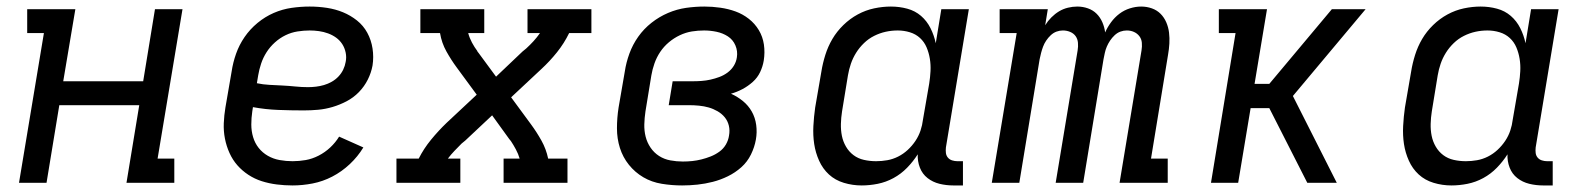

<svg xmlns="http://www.w3.org/2000/svg" viewBox="-20 -558 4840 586"><path d="M38 0 114 -457H63V-530H210L173 -310H417L453 -530H537L461 -74H512V0H366L405 -237H161L122 0Z M873 8Q849 8 825 5Q801 2 779 -5Q757 -12 738 -24.5Q719 -37 704.5 -53.5Q690 -70 680.5 -91Q671 -112 666.5 -135Q662 -158 663 -182Q664 -206 668 -230L687 -340Q691 -367 700.5 -394Q710 -421 726.5 -445Q743 -469 766 -488Q789 -507 815.5 -518.5Q842 -530 870 -534Q898 -538 925 -538Q952 -538 978 -534Q1004 -530 1027 -520.5Q1050 -511 1069.5 -495.5Q1089 -480 1101 -458Q1113 -436 1117 -410Q1121 -384 1117 -358Q1113 -336 1102.5 -315Q1092 -294 1075.5 -277Q1059 -260 1038 -249Q1017 -238 995 -231.5Q973 -225 951 -223Q929 -221 907 -221Q868 -221 829 -222.5Q790 -224 752 -231L750 -218Q747 -198 747 -178Q747 -158 752.5 -139.5Q758 -121 769.5 -106.5Q781 -92 797.5 -82.5Q814 -73 833.5 -69.5Q853 -66 873 -66Q893 -66 913 -69.5Q933 -73 952.5 -83Q972 -93 988 -108Q1004 -123 1015 -141L1089 -108Q1072 -80 1047.5 -57Q1023 -34 994 -19Q965 -4 934 2Q903 8 873 8ZM920 -292Q932 -292 944.5 -293.5Q957 -295 969 -298.5Q981 -302 992.5 -308.5Q1004 -315 1013 -324.5Q1022 -334 1027.5 -345.5Q1033 -357 1035 -369Q1038 -383 1035 -397.5Q1032 -412 1024.5 -423.5Q1017 -435 1006 -443Q995 -451 981.5 -456Q968 -461 953.5 -463Q939 -465 925 -465Q907 -465 888 -462Q869 -459 851.5 -450.5Q834 -442 819 -428.5Q804 -415 793.5 -398.5Q783 -382 777 -364Q771 -346 768 -328L764 -304Q783 -300 802.5 -299Q822 -298 842 -297Q862 -296 881.5 -294Q901 -292 920 -292Z M1190 0V-74H1258Q1273 -104 1295.5 -131.5Q1318 -159 1343 -183L1435 -269L1374 -352Q1357 -375 1342.5 -401Q1328 -427 1323 -457H1263V-530H1458V-457H1409Q1413 -442 1420.5 -428Q1428 -414 1437 -402V-401Q1438 -400 1439 -398.5Q1440 -397 1441 -396L1494 -324L1575 -401Q1578 -403 1580.5 -405.5Q1583 -408 1586 -410Q1586 -410 1586 -410Q1586 -410 1586 -410Q1598 -421 1608.5 -432.5Q1619 -444 1628 -457H1590V-530H1785V-457H1717Q1702 -426 1680 -398.5Q1658 -371 1632 -347L1540 -261L1601 -178Q1618 -155 1632.5 -129Q1647 -103 1653 -74H1712V0H1517V-74H1566Q1562 -88 1554.5 -102Q1547 -116 1539 -128L1538 -129Q1537 -130 1536 -131.5Q1535 -133 1534 -134L1482 -206L1400 -129Q1397 -127 1394.5 -124.5Q1392 -122 1389 -120Q1389 -120 1389 -120Q1389 -120 1389 -120Q1378 -109 1367 -97.5Q1356 -86 1347 -74H1385V0Z M2062 8Q2031 8 2000 3Q1969 -2 1943.5 -17Q1918 -32 1899.5 -55Q1881 -78 1872 -106.5Q1863 -135 1863 -166.5Q1863 -198 1868 -230L1887 -340Q1891 -367 1901 -394.5Q1911 -422 1928 -446Q1945 -470 1968.5 -488.5Q1992 -507 2019 -518.5Q2046 -530 2074 -534Q2102 -538 2130 -538Q2154 -538 2178.5 -534.5Q2203 -531 2225 -523Q2247 -515 2265.5 -500.5Q2284 -486 2296 -466Q2308 -446 2311.5 -422Q2315 -398 2311 -373Q2308 -355 2300 -338Q2292 -321 2277.5 -308Q2263 -295 2246 -286Q2229 -277 2211 -272Q2211 -272 2211 -272Q2211 -272 2211 -272Q2231 -263 2247.5 -249.5Q2264 -236 2274.5 -217.5Q2285 -199 2288 -176.5Q2291 -154 2287 -132Q2283 -109 2272 -86.5Q2261 -64 2242.5 -47.5Q2224 -31 2201.5 -20Q2179 -9 2155.5 -3Q2132 3 2108.5 5.5Q2085 8 2062 8ZM2064 -65Q2079 -65 2093 -66.5Q2107 -68 2121 -71.5Q2135 -75 2149 -80.5Q2163 -86 2175.5 -95Q2188 -104 2195.5 -117Q2203 -130 2205 -144Q2208 -160 2204.5 -174.5Q2201 -189 2192 -200Q2183 -211 2170 -218.5Q2157 -226 2143 -230Q2129 -234 2113.5 -235.5Q2098 -237 2083 -237H2021L2033 -310H2095Q2108 -310 2121.5 -311Q2135 -312 2148.5 -315Q2162 -318 2175.5 -323Q2189 -328 2200.5 -336.5Q2212 -345 2219.5 -357Q2227 -369 2229 -383Q2232 -402 2224.5 -419.5Q2217 -437 2201.5 -447Q2186 -457 2167 -461Q2148 -465 2129 -465Q2110 -465 2091.5 -462Q2073 -459 2055 -450.5Q2037 -442 2021.5 -429Q2006 -416 1995 -399.5Q1984 -383 1977.5 -364.5Q1971 -346 1968 -328L1950 -218Q1947 -198 1946.5 -178.5Q1946 -159 1950.5 -141Q1955 -123 1965.5 -107.5Q1976 -92 1991.5 -82Q2007 -72 2026 -68.5Q2045 -65 2064 -65Z M2610 8Q2610 8 2610 8Q2610 8 2610 8Q2582 8 2555.5 0Q2529 -8 2510 -25.5Q2491 -43 2480 -67.5Q2469 -92 2465 -118.5Q2461 -145 2462.5 -173.5Q2464 -202 2468 -230L2487 -340Q2491 -365 2499 -390.5Q2507 -416 2520.5 -439Q2534 -462 2554 -481.5Q2574 -501 2598 -514Q2622 -527 2648 -532.5Q2674 -538 2699 -538Q2725 -538 2749 -531.5Q2773 -525 2791 -509.5Q2809 -494 2820 -472Q2831 -450 2836 -426L2853 -530H2937L2867 -108Q2866 -99 2867 -91Q2868 -83 2873 -77Q2878 -71 2886 -68.5Q2894 -66 2902 -66H2919V8H2890Q2868 8 2847.5 3Q2827 -2 2811 -14.5Q2795 -27 2787.5 -46.5Q2780 -66 2781 -87Q2767 -65 2748.5 -46Q2730 -27 2707 -14.5Q2684 -2 2659 3Q2634 8 2610 8ZM2654 -66Q2671 -66 2688 -69Q2705 -72 2721 -80Q2737 -88 2750.5 -100.5Q2764 -113 2774 -128Q2784 -143 2789.5 -159.5Q2795 -176 2797 -193L2816 -303Q2819 -322 2820 -341Q2821 -360 2818 -378.5Q2815 -397 2808 -413.5Q2801 -430 2788 -442Q2775 -454 2757 -459.5Q2739 -465 2720 -465Q2701 -465 2683 -461Q2665 -457 2648 -448.5Q2631 -440 2617 -426.5Q2603 -413 2593 -397Q2583 -381 2577 -363.5Q2571 -346 2568 -328L2550 -218Q2547 -199 2546.5 -180Q2546 -161 2549.5 -143.5Q2553 -126 2562 -110.5Q2571 -95 2585 -84.5Q2599 -74 2617 -70Q2635 -66 2654 -66Z M3007 0 3083 -457H3031V-530H3178L3170 -481Q3178 -494 3189 -505Q3200 -516 3212.5 -523.5Q3225 -531 3239.5 -534.5Q3254 -538 3268 -538Q3285 -538 3300.5 -532.5Q3316 -527 3327 -516Q3338 -505 3344.5 -490Q3351 -475 3353 -459Q3360 -475 3371 -490Q3382 -505 3396.5 -516Q3411 -527 3428.5 -532.5Q3446 -538 3463 -538Q3480 -538 3495.5 -532.5Q3511 -527 3522 -516Q3533 -505 3539.5 -490Q3546 -475 3548 -458.5Q3550 -442 3549 -425Q3548 -408 3545 -391L3493 -74H3544V0H3397L3464 -404Q3466 -416 3465 -427.5Q3464 -439 3457.5 -447.5Q3451 -456 3441 -460.5Q3431 -465 3419 -465Q3409 -465 3399.5 -461.5Q3390 -458 3382 -450.5Q3374 -443 3368 -434Q3362 -425 3358 -415.5Q3354 -406 3352 -396.5Q3350 -387 3348 -377L3286 0H3202L3269 -404Q3271 -416 3270 -427.5Q3269 -439 3263 -447.5Q3257 -456 3246.5 -460.5Q3236 -465 3224 -465Q3214 -465 3204.5 -461.5Q3195 -458 3187 -450.5Q3179 -443 3173 -434Q3167 -425 3163.5 -415.5Q3160 -406 3157.5 -396.5Q3155 -387 3153 -377L3091 0Z M3676 0 3751 -457H3700V-530H3847L3809 -302H3854L4045 -530H4148L3926 -265L4060 0H3970L3854 -228H3797L3759 0Z M4410 8Q4410 8 4410 8Q4410 8 4410 8Q4382 8 4355.5 0Q4329 -8 4310 -25.5Q4291 -43 4280 -67.5Q4269 -92 4265 -118.5Q4261 -145 4262.5 -173.5Q4264 -202 4268 -230L4287 -340Q4291 -365 4299 -390.5Q4307 -416 4320.5 -439Q4334 -462 4354 -481.5Q4374 -501 4398 -514Q4422 -527 4448 -532.5Q4474 -538 4499 -538Q4525 -538 4549 -531.5Q4573 -525 4591 -509.5Q4609 -494 4620 -472Q4631 -450 4636 -426L4653 -530H4737L4667 -108Q4666 -99 4667 -91Q4668 -83 4673 -77Q4678 -71 4686 -68.5Q4694 -66 4702 -66H4719V8H4690Q4668 8 4647.5 3Q4627 -2 4611 -14.5Q4595 -27 4587.5 -46.5Q4580 -66 4581 -87Q4567 -65 4548.5 -46Q4530 -27 4507 -14.5Q4484 -2 4459 3Q4434 8 4410 8ZM4454 -66Q4471 -66 4488 -69Q4505 -72 4521 -80Q4537 -88 4550.5 -100.5Q4564 -113 4574 -128Q4584 -143 4589.5 -159.5Q4595 -176 4597 -193L4616 -303Q4619 -322 4620 -341Q4621 -360 4618 -378.5Q4615 -397 4608 -413.5Q4601 -430 4588 -442Q4575 -454 4557 -459.5Q4539 -465 4520 -465Q4501 -465 4483 -461Q4465 -457 4448 -448.5Q4431 -440 4417 -426.5Q4403 -413 4393 -397Q4383 -381 4377 -363.5Q4371 -346 4368 -328L4350 -218Q4347 -199 4346.5 -180Q4346 -161 4349.5 -143.5Q4353 -126 4362 -110.5Q4371 -95 4385 -84.5Q4399 -74 4417 -70Q4435 -66 4454 -66Z"/></svg>

Font: Iosevka Curly Slab Extended
Style: Italic
Weight: 400
Width: 7
Italic angle: -9°
Monospace: yes
Designer: Belleve Invis
Foundry: Belleve Invis
Version: Version 11.1.0; ttfautohint (v1.8.3)